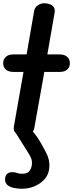

<svg xmlns="http://www.w3.org/2000/svg" viewBox="-26 -832 450 1180"><path d="M118.5 0Q93.5 0 73.8 -12.5Q54 -25 59.5 -55.5L118.5 -390H56.5Q25.5 -390 9.5 -405Q-6.5 -420 -6.5 -443.5Q-6.5 -467 9.5 -482.2Q25.5 -497.5 56 -497.5H137.5L184 -765.5Q188 -787.5 206.8 -799.8Q225.5 -812 246 -812Q263.5 -812 279.2 -806.5Q295 -801 304.2 -788.2Q313.5 -775.5 309.5 -753.5L265 -497.5H340Q371.5 -497.5 387.5 -482.2Q403.5 -467 403.5 -443.5Q403.5 -420 387.5 -405Q371.5 -390 340 -390H246.5L185 -46Q180.5 -21 161.5 -10.5Q142.5 0 118.5 0ZM109 328Q83 328 59.2 323Q35.5 318 20.2 305.5Q5 293 5 271.5Q5.5 246 18.8 235.8Q32 225.5 51 226Q68 226.5 79.5 231.2Q91 236 109 236Q143 236 155.5 218.5Q168 201 170 178.5Q172.5 154.5 162.8 134.8Q153 115 141.5 97.5Q124.5 69.5 105.8 40.8Q87 12 71.5 -14Q60.5 -32.5 74 -47.8Q87.5 -63 105.5 -63Q124.5 -63 136.2 -57.5Q148 -52 161 -39.5Q175 -25 187.8 -9Q200.5 7 211 23.5Q221.5 40 230.5 56Q245 82.5 256.2 103.8Q267.5 125 273.2 147.2Q279 169.5 277 198.5Q274.5 237 250.5 266Q226.5 295 189 311.5Q151.5 328 109 328Z"/></svg>

Font: Edu AU VIC WA NT Pre SemiBold
Style: Regular
Weight: 600
Designer: Tina and Corey Anderson, Eben Sorkin, Mirko Velimirovic
Foundry: Google for Education
Version: Version 1.001